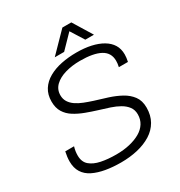

<svg xmlns="http://www.w3.org/2000/svg" viewBox="-202 -1006 1080 1154"><g transform="rotate(-30 338.5 -428.5)"><path d="M302 11Q245 11 196.5 2.5Q148 -6 111.5 -24Q75 -42 55.5 -73Q36 -104 36 -149Q36 -164 38 -180.5Q40 -197 44 -215H105Q100 -198 98 -184Q96 -170 96 -156Q96 -111 123.5 -87.5Q151 -64 197 -54.5Q243 -45 301 -45Q352 -45 394.5 -55Q437 -65 468 -83Q499 -101 516 -128Q533 -155 533 -190Q533 -221 516.5 -243Q500 -265 473 -280.5Q446 -296 411.5 -307.5Q377 -319 340 -330Q301 -342 262 -356.5Q223 -371 191 -391Q159 -411 140.5 -441Q122 -471 122 -515Q122 -563 144 -597.5Q166 -632 205 -654Q244 -676 293.5 -686Q343 -696 398 -696Q454 -696 499 -686Q544 -676 577 -656.5Q610 -637 627.5 -608.5Q645 -580 645 -541Q645 -530 643.5 -518Q642 -506 639 -492H576Q579 -505 580 -515Q581 -525 581 -534Q581 -590 533 -616Q485 -642 392 -642Q337 -642 290 -628.5Q243 -615 215 -588Q187 -561 187 -521Q187 -495 199.5 -475Q212 -455 234 -440Q256 -425 284 -414Q312 -403 343 -393Q387 -380 432 -365.5Q477 -351 514.5 -330.5Q552 -310 575.5 -278.5Q599 -247 599 -199Q599 -145 576 -105Q553 -65 512 -39.5Q471 -14 417.5 -1.5Q364 11 302 11ZM272 -736 401 -868H463L544 -736H484L413 -849H447L337 -736Z"/></g></svg>

Font: Archivo SemiBold ExtraLight
Style: Italic
Weight: 250
Italic angle: -10°
Version: Version 2.001